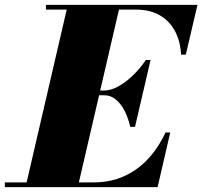

<svg xmlns="http://www.w3.org/2000/svg" viewBox="-70 -770 832 790"><path d="M35 0 209 -750H424L250 0ZM-50 0V-19.5H315Q383.5 -19.5 439.5 -44.5Q495.5 -69.5 538.5 -115.5Q581.5 -161.5 611 -225H630.5L578.5 0ZM466 -248Q458.5 -281.5 444 -311.2Q429.5 -341 408 -359.5Q386.5 -378 358 -378H297V-397.5H358Q386.5 -397.5 417.8 -415Q449 -432.5 478.2 -461Q507.5 -489.5 530 -523H549.5L485.5 -248ZM675 -545Q672.5 -598.5 650.8 -640.5Q629 -682.5 588.5 -706.5Q548 -730.5 489.5 -730.5H119V-750H742.5L694.5 -545Z"/></svg>

Font: Bodoni Moda Black
Style: Italic
Weight: 900
Italic angle: -13°
Version: Version 2.005